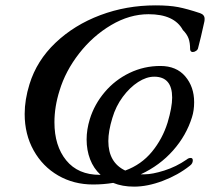

<svg xmlns="http://www.w3.org/2000/svg" viewBox="-20 -683 789 716"><path d="M743 -613Q743 -606 742 -602Q728 -538 719 -505Q718 -498 711.5 -493.5Q705 -489 699 -489Q690 -489 689 -499Q689 -524 683 -540Q677 -556 662 -571Q630 -630 534 -630Q463 -630 394.5 -589.5Q326 -549 275 -483.5Q224 -418 202 -345Q183 -285 183 -227Q183 -139 227 -85Q271 -31 352 -31H355Q329 -55 316 -89Q303 -123 303 -163Q303 -200 315 -239Q332 -294 370.5 -339.5Q409 -385 463 -411Q517 -437 578 -437Q638 -437 671 -398Q704 -359 704 -302Q704 -271 696 -246Q675 -178 625.5 -122Q576 -66 505 -33H520Q548 -33 592.5 -47Q637 -61 676 -88Q683 -94 691 -94Q699 -94 699 -85Q699 -73 688 -65Q644 -30 587 -8.5Q530 13 480 13Q436 13 402 -1Q366 5 327 5Q255 5 197 -28.5Q139 -62 105.5 -122Q72 -182 72 -258Q72 -311 90 -369Q117 -457 187 -523.5Q257 -590 354 -626.5Q451 -663 560 -663Q611 -663 644.5 -656.5Q678 -650 726 -634Q743 -628 743 -613ZM384 -157Q384 -77 447 -47Q507 -69 546.5 -117Q586 -165 605 -226Q622 -283 622 -319Q622 -397 555 -397Q526 -397 495 -377Q464 -357 438 -322Q412 -287 399 -243Q384 -194 384 -157Z"/></svg>

Font: EB Garamond Medium
Style: Italic
Weight: 500
Italic angle: -17.2°
Designer: Georg Duffner and Octavio Pardo
Foundry: Georg Duffner
Version: Version 1.000